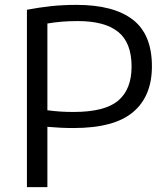

<svg xmlns="http://www.w3.org/2000/svg" viewBox="-20 -768 690 788"><path d="M90.5 0V-728Q141 -737.5 189.8 -742.8Q238.5 -748 294 -748Q446 -748 524.8 -687.5Q603.5 -627 603.5 -496Q603.5 -373 526 -307.8Q448.5 -242.5 281.5 -242.5Q253.5 -242.5 228.2 -243.8Q203 -245 174.5 -247.5V0ZM282.5 -308.5Q409.5 -308.5 464.8 -354.8Q520 -401 520 -495Q520 -592.5 465.2 -637Q410.5 -681.5 299.5 -681.5Q263.5 -681.5 233.2 -679Q203 -676.5 174.5 -671.5V-315.5Q201 -312 226.8 -310.2Q252.5 -308.5 282.5 -308.5Z"/></svg>

Font: Encode Sans SC SemiExpanded
Style: Regular
Weight: 400
Width: 6
Designer: Multiple Designers
Foundry: Impallari Type
Version: Version 3.002